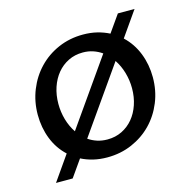

<svg xmlns="http://www.w3.org/2000/svg" viewBox="-96 -671 819 825"><g transform="rotate(-15 313.5 -258.5)"><path d="M130.9 -51.8Q92.8 -86.9 73.2 -137Q53.7 -187 53.7 -244.1Q53.7 -302.7 74.5 -354.2Q95.2 -405.8 132.1 -444.3Q168.9 -482.9 219.7 -505.1Q270.5 -527.3 330.1 -527.3Q363.3 -527.3 392.1 -520.3Q420.9 -513.2 445.8 -500.5L499 -576.2H573.2L495.6 -465.3Q533.7 -429.7 553.5 -379.4Q573.2 -329.1 573.2 -272.5Q573.2 -213.4 552.2 -161.9Q531.2 -110.4 494.1 -72.3Q457 -34.2 406.2 -12.2Q355.5 9.8 295.9 9.8Q262.7 9.8 234.1 2.9Q205.6 -3.9 180.7 -16.6L127.9 58.6H53.7ZM151.4 -266.6Q151.4 -230.5 161.1 -196.5Q170.9 -162.6 189.5 -134.8L394 -426.3Q376 -439 355 -446Q334 -453.1 309.6 -453.1Q273.9 -453.1 244.9 -438.7Q215.8 -424.3 195.1 -399.2Q174.3 -374 162.8 -339.8Q151.4 -305.7 151.4 -266.6ZM316.4 -64.5Q352.1 -64.5 381.1 -78.9Q410.2 -93.3 430.9 -118.2Q451.7 -143.1 463.1 -177Q474.6 -210.9 474.6 -250Q474.6 -285.6 464.8 -319.6Q455.1 -353.5 436.5 -381.3L232.4 -90.3Q250 -78.1 271 -71.3Q292 -64.5 316.4 -64.5Z"/></g></svg>

Font: Proza Libre
Style: Regular
Weight: 400
Designer: Jasper de Waard
Foundry: Jasper de Waard
Version: Version 1.000; ttfautohint (v1.4.1.8-43bc)